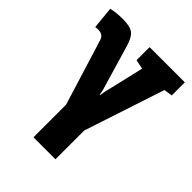

<svg xmlns="http://www.w3.org/2000/svg" viewBox="-209 -647 964 964"><g transform="rotate(45 273.5 -164.5)"><path d="M197.3 204.1V-27.8L90.8 -372.6Q85.4 -392.6 74.2 -400.4Q63 -408.2 43.9 -408.2Q38.1 -408.2 33.9 -407.7Q29.8 -407.2 25.4 -406.2L13.7 -524.4Q31.2 -529.3 51.5 -531.2Q71.8 -533.2 90.3 -533.2Q127.4 -533.2 148.7 -526.6Q169.9 -520 182.1 -502.7Q194.3 -485.4 204.6 -452.6L276.4 -209L281.2 -182.1H284.2L288.6 -209L339.4 -425.3L289.6 -435.5V-528.3H539.6V-435.5L494.6 -428.7L353.5 0V204.1Z"/></g></svg>

Font: Roboto Slab ExtraBold
Style: Regular
Weight: 800
Designer: Google
Version: Version 2.001; ttfautohint (v1.8.3)